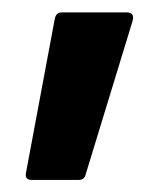

<svg xmlns="http://www.w3.org/2000/svg" viewBox="-20 -156 276 316"><path d="M32 140.1Q20 140.1 23 127.2L70 -124.2Q72 -135.6 81.4 -135.6H188.7Q202.1 -135.6 198.1 -121.2L121.1 130.7Q119.1 140.1 109.7 140.1Z"/></svg>

Font: Sofia Sans Condensed
Style: Regular
Weight: 400
Designer: Botio Nikoltchev, Ani Petrova
Foundry: lettersoup
Version: Version 4.100